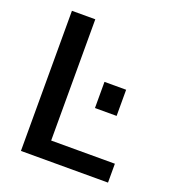

<svg xmlns="http://www.w3.org/2000/svg" viewBox="-133 -836 861 943"><g transform="rotate(20 297.5 -365.0)"><path d="M351.6 -321.3V-458H464.8V-321.3ZM204.1 -731.4V-97.7H537.1V1H82V-731.4Z"/></g></svg>

Font: Gen Shin Gothic Medium
Style: Regular
Weight: 500
Designer: [Source Han Sans]
Ryoko NISHIZUKA  (kana & ideographs); Paul D. Hunt (Latin, Greek & Cyrillic); Wenlong ZHANG  (bopomofo
Version: Version 1.002.20150607